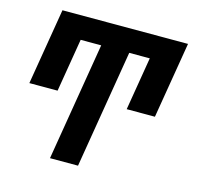

<svg xmlns="http://www.w3.org/2000/svg" viewBox="-106 -636 1012 966"><g transform="rotate(15 400.0 -152.5)"><path d="M235 215 337 -400H230L184 -123H37L103 -520H757L691 -123H544L590 -400H483L381 215Z"/></g></svg>

Font: Iosevka Aile Heavy Oblique
Style: Regular
Weight: 900
Italic angle: -9°
Designer: Belleve Invis
Foundry: Belleve Invis
Version: Version 31.1.0; ttfautohint (v1.8.4)